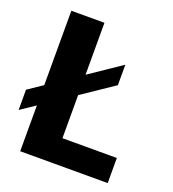

<svg xmlns="http://www.w3.org/2000/svg" viewBox="-129 -799 811 899"><g transform="rotate(20 277.0 -350.0)"><path d="M73 -700H238V-125H509V0H73ZM0 -280 397 -549V-447L0 -179Z"/></g></svg>

Font: Moderustic
Style: Bold
Weight: 700
Designer: Tural Alisoy
Foundry: TAFT Foundry
Version: Version 2.120